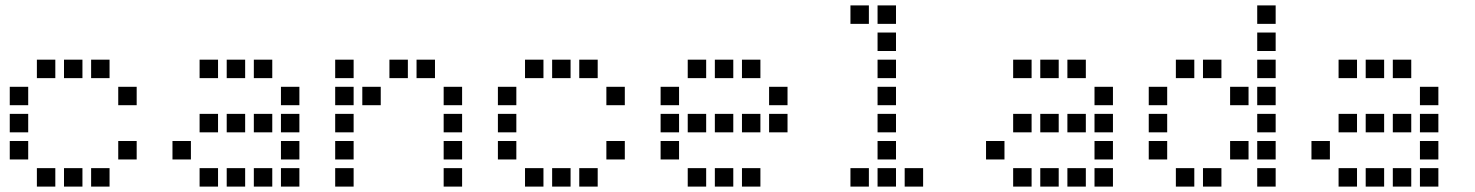

<svg xmlns="http://www.w3.org/2000/svg" viewBox="-20 -704 5440 708"><path d="M117 -484Q116 -484 116 -484Q116 -484 116 -483V-417Q116 -416 116 -416Q116 -416 117 -416H183Q184 -416 184 -416Q184 -416 184 -417V-483Q184 -484 184 -484Q184 -484 183 -484ZM217 -484Q216 -484 216 -484Q216 -484 216 -483V-417Q216 -416 216 -416Q216 -416 217 -416H283Q284 -416 284 -416Q284 -416 284 -417V-483Q284 -484 284 -484Q284 -484 283 -484ZM317 -484Q316 -484 316 -484Q316 -484 316 -483V-417Q316 -416 316 -416Q316 -416 317 -416H383Q384 -416 384 -416Q384 -416 384 -417V-483Q384 -484 384 -484Q384 -484 383 -484ZM17 -384Q16 -384 16 -384Q16 -384 16 -383V-317Q16 -316 16 -316Q16 -316 17 -316H83Q84 -316 84 -316Q84 -316 84 -317V-383Q84 -384 84 -384Q84 -384 83 -384ZM417 -384Q416 -384 416 -384Q416 -384 416 -383V-317Q416 -316 416 -316Q416 -316 417 -316H483Q484 -316 484 -316Q484 -316 484 -317V-383Q484 -384 484 -384Q484 -384 483 -384ZM17 -284Q16 -284 16 -284Q16 -284 16 -283V-217Q16 -216 16 -216Q16 -216 17 -216H83Q84 -216 84 -216Q84 -216 84 -217V-283Q84 -284 84 -284Q84 -284 83 -284ZM17 -184Q16 -184 16 -184Q16 -184 16 -183V-117Q16 -116 16 -116Q16 -116 17 -116H83Q84 -116 84 -116Q84 -116 84 -117V-183Q84 -184 84 -184Q84 -184 83 -184ZM417 -184Q416 -184 416 -184Q416 -184 416 -183V-117Q416 -116 416 -116Q416 -116 417 -116H483Q484 -116 484 -116Q484 -116 484 -117V-183Q484 -184 484 -184Q484 -184 483 -184ZM117 -84Q116 -84 116 -84Q116 -84 116 -83V-17Q116 -16 116 -16Q116 -16 117 -16H183Q184 -16 184 -16Q184 -16 184 -17V-83Q184 -84 184 -84Q184 -84 183 -84ZM217 -84Q216 -84 216 -84Q216 -84 216 -83V-17Q216 -16 216 -16Q216 -16 217 -16H283Q284 -16 284 -16Q284 -16 284 -17V-83Q284 -84 284 -84Q284 -84 283 -84ZM317 -84Q316 -84 316 -84Q316 -84 316 -83V-17Q316 -16 316 -16Q316 -16 317 -16H383Q384 -16 384 -16Q384 -16 384 -17V-83Q384 -84 384 -84Q384 -84 383 -84Z M717 -484Q716 -484 716 -484Q716 -484 716 -483V-417Q716 -416 716 -416Q716 -416 717 -416H783Q784 -416 784 -416Q784 -416 784 -417V-483Q784 -484 784 -484Q784 -484 783 -484ZM817 -484Q816 -484 816 -484Q816 -484 816 -483V-417Q816 -416 816 -416Q816 -416 817 -416H883Q884 -416 884 -416Q884 -416 884 -417V-483Q884 -484 884 -484Q884 -484 883 -484ZM917 -484Q916 -484 916 -484Q916 -484 916 -483V-417Q916 -416 916 -416Q916 -416 917 -416H983Q984 -416 984 -416Q984 -416 984 -417V-483Q984 -484 984 -484Q984 -484 983 -484ZM1017 -384Q1016 -384 1016 -384Q1016 -384 1016 -383V-317Q1016 -316 1016 -316Q1016 -316 1017 -316H1083Q1084 -316 1084 -316Q1084 -316 1084 -317V-383Q1084 -384 1084 -384Q1084 -384 1083 -384ZM717 -284Q716 -284 716 -284Q716 -284 716 -283V-217Q716 -216 716 -216Q716 -216 717 -216H783Q784 -216 784 -216Q784 -216 784 -217V-283Q784 -284 784 -284Q784 -284 783 -284ZM817 -284Q816 -284 816 -284Q816 -284 816 -283V-217Q816 -216 816 -216Q816 -216 817 -216H883Q884 -216 884 -216Q884 -216 884 -217V-283Q884 -284 884 -284Q884 -284 883 -284ZM917 -284Q916 -284 916 -284Q916 -284 916 -283V-217Q916 -216 916 -216Q916 -216 917 -216H983Q984 -216 984 -216Q984 -216 984 -217V-283Q984 -284 984 -284Q984 -284 983 -284ZM1017 -284Q1016 -284 1016 -284Q1016 -284 1016 -283V-217Q1016 -216 1016 -216Q1016 -216 1017 -216H1083Q1084 -216 1084 -216Q1084 -216 1084 -217V-283Q1084 -284 1084 -284Q1084 -284 1083 -284ZM617 -184Q616 -184 616 -184Q616 -184 616 -183V-117Q616 -116 616 -116Q616 -116 617 -116H683Q684 -116 684 -116Q684 -116 684 -117V-183Q684 -184 684 -184Q684 -184 683 -184ZM1017 -184Q1016 -184 1016 -184Q1016 -184 1016 -183V-117Q1016 -116 1016 -116Q1016 -116 1017 -116H1083Q1084 -116 1084 -116Q1084 -116 1084 -117V-183Q1084 -184 1084 -184Q1084 -184 1083 -184ZM717 -84Q716 -84 716 -84Q716 -84 716 -83V-17Q716 -16 716 -16Q716 -16 717 -16H783Q784 -16 784 -16Q784 -16 784 -17V-83Q784 -84 784 -84Q784 -84 783 -84ZM817 -84Q816 -84 816 -84Q816 -84 816 -83V-17Q816 -16 816 -16Q816 -16 817 -16H883Q884 -16 884 -16Q884 -16 884 -17V-83Q884 -84 884 -84Q884 -84 883 -84ZM917 -84Q916 -84 916 -84Q916 -84 916 -83V-17Q916 -16 916 -16Q916 -16 917 -16H983Q984 -16 984 -16Q984 -16 984 -17V-83Q984 -84 984 -84Q984 -84 983 -84ZM1017 -84Q1016 -84 1016 -84Q1016 -84 1016 -83V-17Q1016 -16 1016 -16Q1016 -16 1017 -16H1083Q1084 -16 1084 -16Q1084 -16 1084 -17V-83Q1084 -84 1084 -84Q1084 -84 1083 -84Z M1217 -484Q1216 -484 1216 -484Q1216 -484 1216 -483V-417Q1216 -416 1216 -416Q1216 -416 1217 -416H1283Q1284 -416 1284 -416Q1284 -416 1284 -417V-483Q1284 -484 1284 -484Q1284 -484 1283 -484ZM1417 -484Q1416 -484 1416 -484Q1416 -484 1416 -483V-417Q1416 -416 1416 -416Q1416 -416 1417 -416H1483Q1484 -416 1484 -416Q1484 -416 1484 -417V-483Q1484 -484 1484 -484Q1484 -484 1483 -484ZM1517 -484Q1516 -484 1516 -484Q1516 -484 1516 -483V-417Q1516 -416 1516 -416Q1516 -416 1517 -416H1583Q1584 -416 1584 -416Q1584 -416 1584 -417V-483Q1584 -484 1584 -484Q1584 -484 1583 -484ZM1217 -384Q1216 -384 1216 -384Q1216 -384 1216 -383V-317Q1216 -316 1216 -316Q1216 -316 1217 -316H1283Q1284 -316 1284 -316Q1284 -316 1284 -317V-383Q1284 -384 1284 -384Q1284 -384 1283 -384ZM1317 -384Q1316 -384 1316 -384Q1316 -384 1316 -383V-317Q1316 -316 1316 -316Q1316 -316 1317 -316H1383Q1384 -316 1384 -316Q1384 -316 1384 -317V-383Q1384 -384 1384 -384Q1384 -384 1383 -384ZM1617 -384Q1616 -384 1616 -384Q1616 -384 1616 -383V-317Q1616 -316 1616 -316Q1616 -316 1617 -316H1683Q1684 -316 1684 -316Q1684 -316 1684 -317V-383Q1684 -384 1684 -384Q1684 -384 1683 -384ZM1217 -284Q1216 -284 1216 -284Q1216 -284 1216 -283V-217Q1216 -216 1216 -216Q1216 -216 1217 -216H1283Q1284 -216 1284 -216Q1284 -216 1284 -217V-283Q1284 -284 1284 -284Q1284 -284 1283 -284ZM1617 -284Q1616 -284 1616 -284Q1616 -284 1616 -283V-217Q1616 -216 1616 -216Q1616 -216 1617 -216H1683Q1684 -216 1684 -216Q1684 -216 1684 -217V-283Q1684 -284 1684 -284Q1684 -284 1683 -284ZM1217 -184Q1216 -184 1216 -184Q1216 -184 1216 -183V-117Q1216 -116 1216 -116Q1216 -116 1217 -116H1283Q1284 -116 1284 -116Q1284 -116 1284 -117V-183Q1284 -184 1284 -184Q1284 -184 1283 -184ZM1617 -184Q1616 -184 1616 -184Q1616 -184 1616 -183V-117Q1616 -116 1616 -116Q1616 -116 1617 -116H1683Q1684 -116 1684 -116Q1684 -116 1684 -117V-183Q1684 -184 1684 -184Q1684 -184 1683 -184ZM1217 -84Q1216 -84 1216 -84Q1216 -84 1216 -83V-17Q1216 -16 1216 -16Q1216 -16 1217 -16H1283Q1284 -16 1284 -16Q1284 -16 1284 -17V-83Q1284 -84 1284 -84Q1284 -84 1283 -84ZM1617 -84Q1616 -84 1616 -84Q1616 -84 1616 -83V-17Q1616 -16 1616 -16Q1616 -16 1617 -16H1683Q1684 -16 1684 -16Q1684 -16 1684 -17V-83Q1684 -84 1684 -84Q1684 -84 1683 -84Z M1917 -484Q1916 -484 1916 -484Q1916 -484 1916 -483V-417Q1916 -416 1916 -416Q1916 -416 1917 -416H1983Q1984 -416 1984 -416Q1984 -416 1984 -417V-483Q1984 -484 1984 -484Q1984 -484 1983 -484ZM2017 -484Q2016 -484 2016 -484Q2016 -484 2016 -483V-417Q2016 -416 2016 -416Q2016 -416 2017 -416H2083Q2084 -416 2084 -416Q2084 -416 2084 -417V-483Q2084 -484 2084 -484Q2084 -484 2083 -484ZM2117 -484Q2116 -484 2116 -484Q2116 -484 2116 -483V-417Q2116 -416 2116 -416Q2116 -416 2117 -416H2183Q2184 -416 2184 -416Q2184 -416 2184 -417V-483Q2184 -484 2184 -484Q2184 -484 2183 -484ZM1817 -384Q1816 -384 1816 -384Q1816 -384 1816 -383V-317Q1816 -316 1816 -316Q1816 -316 1817 -316H1883Q1884 -316 1884 -316Q1884 -316 1884 -317V-383Q1884 -384 1884 -384Q1884 -384 1883 -384ZM2217 -384Q2216 -384 2216 -384Q2216 -384 2216 -383V-317Q2216 -316 2216 -316Q2216 -316 2217 -316H2283Q2284 -316 2284 -316Q2284 -316 2284 -317V-383Q2284 -384 2284 -384Q2284 -384 2283 -384ZM1817 -284Q1816 -284 1816 -284Q1816 -284 1816 -283V-217Q1816 -216 1816 -216Q1816 -216 1817 -216H1883Q1884 -216 1884 -216Q1884 -216 1884 -217V-283Q1884 -284 1884 -284Q1884 -284 1883 -284ZM1817 -184Q1816 -184 1816 -184Q1816 -184 1816 -183V-117Q1816 -116 1816 -116Q1816 -116 1817 -116H1883Q1884 -116 1884 -116Q1884 -116 1884 -117V-183Q1884 -184 1884 -184Q1884 -184 1883 -184ZM2217 -184Q2216 -184 2216 -184Q2216 -184 2216 -183V-117Q2216 -116 2216 -116Q2216 -116 2217 -116H2283Q2284 -116 2284 -116Q2284 -116 2284 -117V-183Q2284 -184 2284 -184Q2284 -184 2283 -184ZM1917 -84Q1916 -84 1916 -84Q1916 -84 1916 -83V-17Q1916 -16 1916 -16Q1916 -16 1917 -16H1983Q1984 -16 1984 -16Q1984 -16 1984 -17V-83Q1984 -84 1984 -84Q1984 -84 1983 -84ZM2017 -84Q2016 -84 2016 -84Q2016 -84 2016 -83V-17Q2016 -16 2016 -16Q2016 -16 2017 -16H2083Q2084 -16 2084 -16Q2084 -16 2084 -17V-83Q2084 -84 2084 -84Q2084 -84 2083 -84ZM2117 -84Q2116 -84 2116 -84Q2116 -84 2116 -83V-17Q2116 -16 2116 -16Q2116 -16 2117 -16H2183Q2184 -16 2184 -16Q2184 -16 2184 -17V-83Q2184 -84 2184 -84Q2184 -84 2183 -84Z M2517 -484Q2516 -484 2516 -484Q2516 -484 2516 -483V-417Q2516 -416 2516 -416Q2516 -416 2517 -416H2583Q2584 -416 2584 -416Q2584 -416 2584 -417V-483Q2584 -484 2584 -484Q2584 -484 2583 -484ZM2617 -484Q2616 -484 2616 -484Q2616 -484 2616 -483V-417Q2616 -416 2616 -416Q2616 -416 2617 -416H2683Q2684 -416 2684 -416Q2684 -416 2684 -417V-483Q2684 -484 2684 -484Q2684 -484 2683 -484ZM2717 -484Q2716 -484 2716 -484Q2716 -484 2716 -483V-417Q2716 -416 2716 -416Q2716 -416 2717 -416H2783Q2784 -416 2784 -416Q2784 -416 2784 -417V-483Q2784 -484 2784 -484Q2784 -484 2783 -484ZM2417 -384Q2416 -384 2416 -384Q2416 -384 2416 -383V-317Q2416 -316 2416 -316Q2416 -316 2417 -316H2483Q2484 -316 2484 -316Q2484 -316 2484 -317V-383Q2484 -384 2484 -384Q2484 -384 2483 -384ZM2817 -384Q2816 -384 2816 -384Q2816 -384 2816 -383V-317Q2816 -316 2816 -316Q2816 -316 2817 -316H2883Q2884 -316 2884 -316Q2884 -316 2884 -317V-383Q2884 -384 2884 -384Q2884 -384 2883 -384ZM2417 -284Q2416 -284 2416 -284Q2416 -284 2416 -283V-217Q2416 -216 2416 -216Q2416 -216 2417 -216H2483Q2484 -216 2484 -216Q2484 -216 2484 -217V-283Q2484 -284 2484 -284Q2484 -284 2483 -284ZM2517 -284Q2516 -284 2516 -284Q2516 -284 2516 -283V-217Q2516 -216 2516 -216Q2516 -216 2517 -216H2583Q2584 -216 2584 -216Q2584 -216 2584 -217V-283Q2584 -284 2584 -284Q2584 -284 2583 -284ZM2617 -284Q2616 -284 2616 -284Q2616 -284 2616 -283V-217Q2616 -216 2616 -216Q2616 -216 2617 -216H2683Q2684 -216 2684 -216Q2684 -216 2684 -217V-283Q2684 -284 2684 -284Q2684 -284 2683 -284ZM2717 -284Q2716 -284 2716 -284Q2716 -284 2716 -283V-217Q2716 -216 2716 -216Q2716 -216 2717 -216H2783Q2784 -216 2784 -216Q2784 -216 2784 -217V-283Q2784 -284 2784 -284Q2784 -284 2783 -284ZM2817 -284Q2816 -284 2816 -284Q2816 -284 2816 -283V-217Q2816 -216 2816 -216Q2816 -216 2817 -216H2883Q2884 -216 2884 -216Q2884 -216 2884 -217V-283Q2884 -284 2884 -284Q2884 -284 2883 -284ZM2417 -184Q2416 -184 2416 -184Q2416 -184 2416 -183V-117Q2416 -116 2416 -116Q2416 -116 2417 -116H2483Q2484 -116 2484 -116Q2484 -116 2484 -117V-183Q2484 -184 2484 -184Q2484 -184 2483 -184ZM2517 -84Q2516 -84 2516 -84Q2516 -84 2516 -83V-17Q2516 -16 2516 -16Q2516 -16 2517 -16H2583Q2584 -16 2584 -16Q2584 -16 2584 -17V-83Q2584 -84 2584 -84Q2584 -84 2583 -84ZM2617 -84Q2616 -84 2616 -84Q2616 -84 2616 -83V-17Q2616 -16 2616 -16Q2616 -16 2617 -16H2683Q2684 -16 2684 -16Q2684 -16 2684 -17V-83Q2684 -84 2684 -84Q2684 -84 2683 -84ZM2717 -84Q2716 -84 2716 -84Q2716 -84 2716 -83V-17Q2716 -16 2716 -16Q2716 -16 2717 -16H2783Q2784 -16 2784 -16Q2784 -16 2784 -17V-83Q2784 -84 2784 -84Q2784 -84 2783 -84Z M3117 -684Q3116 -684 3116 -684Q3116 -684 3116 -683V-617Q3116 -616 3116 -616Q3116 -616 3117 -616H3183Q3184 -616 3184 -616Q3184 -616 3184 -617V-683Q3184 -684 3184 -684Q3184 -684 3183 -684ZM3217 -684Q3216 -684 3216 -684Q3216 -684 3216 -683V-617Q3216 -616 3216 -616Q3216 -616 3217 -616H3283Q3284 -616 3284 -616Q3284 -616 3284 -617V-683Q3284 -684 3284 -684Q3284 -684 3283 -684ZM3217 -584Q3216 -584 3216 -584Q3216 -584 3216 -583V-517Q3216 -516 3216 -516Q3216 -516 3217 -516H3283Q3284 -516 3284 -516Q3284 -516 3284 -517V-583Q3284 -584 3284 -584Q3284 -584 3283 -584ZM3217 -484Q3216 -484 3216 -484Q3216 -484 3216 -483V-417Q3216 -416 3216 -416Q3216 -416 3217 -416H3283Q3284 -416 3284 -416Q3284 -416 3284 -417V-483Q3284 -484 3284 -484Q3284 -484 3283 -484ZM3217 -384Q3216 -384 3216 -384Q3216 -384 3216 -383V-317Q3216 -316 3216 -316Q3216 -316 3217 -316H3283Q3284 -316 3284 -316Q3284 -316 3284 -317V-383Q3284 -384 3284 -384Q3284 -384 3283 -384ZM3217 -284Q3216 -284 3216 -284Q3216 -284 3216 -283V-217Q3216 -216 3216 -216Q3216 -216 3217 -216H3283Q3284 -216 3284 -216Q3284 -216 3284 -217V-283Q3284 -284 3284 -284Q3284 -284 3283 -284ZM3217 -184Q3216 -184 3216 -184Q3216 -184 3216 -183V-117Q3216 -116 3216 -116Q3216 -116 3217 -116H3283Q3284 -116 3284 -116Q3284 -116 3284 -117V-183Q3284 -184 3284 -184Q3284 -184 3283 -184ZM3117 -84Q3116 -84 3116 -84Q3116 -84 3116 -83V-17Q3116 -16 3116 -16Q3116 -16 3117 -16H3183Q3184 -16 3184 -16Q3184 -16 3184 -17V-83Q3184 -84 3184 -84Q3184 -84 3183 -84ZM3217 -84Q3216 -84 3216 -84Q3216 -84 3216 -83V-17Q3216 -16 3216 -16Q3216 -16 3217 -16H3283Q3284 -16 3284 -16Q3284 -16 3284 -17V-83Q3284 -84 3284 -84Q3284 -84 3283 -84ZM3317 -84Q3316 -84 3316 -84Q3316 -84 3316 -83V-17Q3316 -16 3316 -16Q3316 -16 3317 -16H3383Q3384 -16 3384 -16Q3384 -16 3384 -17V-83Q3384 -84 3384 -84Q3384 -84 3383 -84Z M3717 -484Q3716 -484 3716 -484Q3716 -484 3716 -483V-417Q3716 -416 3716 -416Q3716 -416 3717 -416H3783Q3784 -416 3784 -416Q3784 -416 3784 -417V-483Q3784 -484 3784 -484Q3784 -484 3783 -484ZM3817 -484Q3816 -484 3816 -484Q3816 -484 3816 -483V-417Q3816 -416 3816 -416Q3816 -416 3817 -416H3883Q3884 -416 3884 -416Q3884 -416 3884 -417V-483Q3884 -484 3884 -484Q3884 -484 3883 -484ZM3917 -484Q3916 -484 3916 -484Q3916 -484 3916 -483V-417Q3916 -416 3916 -416Q3916 -416 3917 -416H3983Q3984 -416 3984 -416Q3984 -416 3984 -417V-483Q3984 -484 3984 -484Q3984 -484 3983 -484ZM4017 -384Q4016 -384 4016 -384Q4016 -384 4016 -383V-317Q4016 -316 4016 -316Q4016 -316 4017 -316H4083Q4084 -316 4084 -316Q4084 -316 4084 -317V-383Q4084 -384 4084 -384Q4084 -384 4083 -384ZM3717 -284Q3716 -284 3716 -284Q3716 -284 3716 -283V-217Q3716 -216 3716 -216Q3716 -216 3717 -216H3783Q3784 -216 3784 -216Q3784 -216 3784 -217V-283Q3784 -284 3784 -284Q3784 -284 3783 -284ZM3817 -284Q3816 -284 3816 -284Q3816 -284 3816 -283V-217Q3816 -216 3816 -216Q3816 -216 3817 -216H3883Q3884 -216 3884 -216Q3884 -216 3884 -217V-283Q3884 -284 3884 -284Q3884 -284 3883 -284ZM3917 -284Q3916 -284 3916 -284Q3916 -284 3916 -283V-217Q3916 -216 3916 -216Q3916 -216 3917 -216H3983Q3984 -216 3984 -216Q3984 -216 3984 -217V-283Q3984 -284 3984 -284Q3984 -284 3983 -284ZM4017 -284Q4016 -284 4016 -284Q4016 -284 4016 -283V-217Q4016 -216 4016 -216Q4016 -216 4017 -216H4083Q4084 -216 4084 -216Q4084 -216 4084 -217V-283Q4084 -284 4084 -284Q4084 -284 4083 -284ZM3617 -184Q3616 -184 3616 -184Q3616 -184 3616 -183V-117Q3616 -116 3616 -116Q3616 -116 3617 -116H3683Q3684 -116 3684 -116Q3684 -116 3684 -117V-183Q3684 -184 3684 -184Q3684 -184 3683 -184ZM4017 -184Q4016 -184 4016 -184Q4016 -184 4016 -183V-117Q4016 -116 4016 -116Q4016 -116 4017 -116H4083Q4084 -116 4084 -116Q4084 -116 4084 -117V-183Q4084 -184 4084 -184Q4084 -184 4083 -184ZM3717 -84Q3716 -84 3716 -84Q3716 -84 3716 -83V-17Q3716 -16 3716 -16Q3716 -16 3717 -16H3783Q3784 -16 3784 -16Q3784 -16 3784 -17V-83Q3784 -84 3784 -84Q3784 -84 3783 -84ZM3817 -84Q3816 -84 3816 -84Q3816 -84 3816 -83V-17Q3816 -16 3816 -16Q3816 -16 3817 -16H3883Q3884 -16 3884 -16Q3884 -16 3884 -17V-83Q3884 -84 3884 -84Q3884 -84 3883 -84ZM3917 -84Q3916 -84 3916 -84Q3916 -84 3916 -83V-17Q3916 -16 3916 -16Q3916 -16 3917 -16H3983Q3984 -16 3984 -16Q3984 -16 3984 -17V-83Q3984 -84 3984 -84Q3984 -84 3983 -84ZM4017 -84Q4016 -84 4016 -84Q4016 -84 4016 -83V-17Q4016 -16 4016 -16Q4016 -16 4017 -16H4083Q4084 -16 4084 -16Q4084 -16 4084 -17V-83Q4084 -84 4084 -84Q4084 -84 4083 -84Z M4617 -684Q4616 -684 4616 -684Q4616 -684 4616 -683V-617Q4616 -616 4616 -616Q4616 -616 4617 -616H4683Q4684 -616 4684 -616Q4684 -616 4684 -617V-683Q4684 -684 4684 -684Q4684 -684 4683 -684ZM4617 -584Q4616 -584 4616 -584Q4616 -584 4616 -583V-517Q4616 -516 4616 -516Q4616 -516 4617 -516H4683Q4684 -516 4684 -516Q4684 -516 4684 -517V-583Q4684 -584 4684 -584Q4684 -584 4683 -584ZM4317 -484Q4316 -484 4316 -484Q4316 -484 4316 -483V-417Q4316 -416 4316 -416Q4316 -416 4317 -416H4383Q4384 -416 4384 -416Q4384 -416 4384 -417V-483Q4384 -484 4384 -484Q4384 -484 4383 -484ZM4417 -484Q4416 -484 4416 -484Q4416 -484 4416 -483V-417Q4416 -416 4416 -416Q4416 -416 4417 -416H4483Q4484 -416 4484 -416Q4484 -416 4484 -417V-483Q4484 -484 4484 -484Q4484 -484 4483 -484ZM4617 -484Q4616 -484 4616 -484Q4616 -484 4616 -483V-417Q4616 -416 4616 -416Q4616 -416 4617 -416H4683Q4684 -416 4684 -416Q4684 -416 4684 -417V-483Q4684 -484 4684 -484Q4684 -484 4683 -484ZM4217 -384Q4216 -384 4216 -384Q4216 -384 4216 -383V-317Q4216 -316 4216 -316Q4216 -316 4217 -316H4283Q4284 -316 4284 -316Q4284 -316 4284 -317V-383Q4284 -384 4284 -384Q4284 -384 4283 -384ZM4517 -384Q4516 -384 4516 -384Q4516 -384 4516 -383V-317Q4516 -316 4516 -316Q4516 -316 4517 -316H4583Q4584 -316 4584 -316Q4584 -316 4584 -317V-383Q4584 -384 4584 -384Q4584 -384 4583 -384ZM4617 -384Q4616 -384 4616 -384Q4616 -384 4616 -383V-317Q4616 -316 4616 -316Q4616 -316 4617 -316H4683Q4684 -316 4684 -316Q4684 -316 4684 -317V-383Q4684 -384 4684 -384Q4684 -384 4683 -384ZM4217 -284Q4216 -284 4216 -284Q4216 -284 4216 -283V-217Q4216 -216 4216 -216Q4216 -216 4217 -216H4283Q4284 -216 4284 -216Q4284 -216 4284 -217V-283Q4284 -284 4284 -284Q4284 -284 4283 -284ZM4617 -284Q4616 -284 4616 -284Q4616 -284 4616 -283V-217Q4616 -216 4616 -216Q4616 -216 4617 -216H4683Q4684 -216 4684 -216Q4684 -216 4684 -217V-283Q4684 -284 4684 -284Q4684 -284 4683 -284ZM4217 -184Q4216 -184 4216 -184Q4216 -184 4216 -183V-117Q4216 -116 4216 -116Q4216 -116 4217 -116H4283Q4284 -116 4284 -116Q4284 -116 4284 -117V-183Q4284 -184 4284 -184Q4284 -184 4283 -184ZM4517 -184Q4516 -184 4516 -184Q4516 -184 4516 -183V-117Q4516 -116 4516 -116Q4516 -116 4517 -116H4583Q4584 -116 4584 -116Q4584 -116 4584 -117V-183Q4584 -184 4584 -184Q4584 -184 4583 -184ZM4617 -184Q4616 -184 4616 -184Q4616 -184 4616 -183V-117Q4616 -116 4616 -116Q4616 -116 4617 -116H4683Q4684 -116 4684 -116Q4684 -116 4684 -117V-183Q4684 -184 4684 -184Q4684 -184 4683 -184ZM4317 -84Q4316 -84 4316 -84Q4316 -84 4316 -83V-17Q4316 -16 4316 -16Q4316 -16 4317 -16H4383Q4384 -16 4384 -16Q4384 -16 4384 -17V-83Q4384 -84 4384 -84Q4384 -84 4383 -84ZM4417 -84Q4416 -84 4416 -84Q4416 -84 4416 -83V-17Q4416 -16 4416 -16Q4416 -16 4417 -16H4483Q4484 -16 4484 -16Q4484 -16 4484 -17V-83Q4484 -84 4484 -84Q4484 -84 4483 -84ZM4617 -84Q4616 -84 4616 -84Q4616 -84 4616 -83V-17Q4616 -16 4616 -16Q4616 -16 4617 -16H4683Q4684 -16 4684 -16Q4684 -16 4684 -17V-83Q4684 -84 4684 -84Q4684 -84 4683 -84Z M4917 -484Q4916 -484 4916 -484Q4916 -484 4916 -483V-417Q4916 -416 4916 -416Q4916 -416 4917 -416H4983Q4984 -416 4984 -416Q4984 -416 4984 -417V-483Q4984 -484 4984 -484Q4984 -484 4983 -484ZM5017 -484Q5016 -484 5016 -484Q5016 -484 5016 -483V-417Q5016 -416 5016 -416Q5016 -416 5017 -416H5083Q5084 -416 5084 -416Q5084 -416 5084 -417V-483Q5084 -484 5084 -484Q5084 -484 5083 -484ZM5117 -484Q5116 -484 5116 -484Q5116 -484 5116 -483V-417Q5116 -416 5116 -416Q5116 -416 5117 -416H5183Q5184 -416 5184 -416Q5184 -416 5184 -417V-483Q5184 -484 5184 -484Q5184 -484 5183 -484ZM5217 -384Q5216 -384 5216 -384Q5216 -384 5216 -383V-317Q5216 -316 5216 -316Q5216 -316 5217 -316H5283Q5284 -316 5284 -316Q5284 -316 5284 -317V-383Q5284 -384 5284 -384Q5284 -384 5283 -384ZM4917 -284Q4916 -284 4916 -284Q4916 -284 4916 -283V-217Q4916 -216 4916 -216Q4916 -216 4917 -216H4983Q4984 -216 4984 -216Q4984 -216 4984 -217V-283Q4984 -284 4984 -284Q4984 -284 4983 -284ZM5017 -284Q5016 -284 5016 -284Q5016 -284 5016 -283V-217Q5016 -216 5016 -216Q5016 -216 5017 -216H5083Q5084 -216 5084 -216Q5084 -216 5084 -217V-283Q5084 -284 5084 -284Q5084 -284 5083 -284ZM5117 -284Q5116 -284 5116 -284Q5116 -284 5116 -283V-217Q5116 -216 5116 -216Q5116 -216 5117 -216H5183Q5184 -216 5184 -216Q5184 -216 5184 -217V-283Q5184 -284 5184 -284Q5184 -284 5183 -284ZM5217 -284Q5216 -284 5216 -284Q5216 -284 5216 -283V-217Q5216 -216 5216 -216Q5216 -216 5217 -216H5283Q5284 -216 5284 -216Q5284 -216 5284 -217V-283Q5284 -284 5284 -284Q5284 -284 5283 -284ZM4817 -184Q4816 -184 4816 -184Q4816 -184 4816 -183V-117Q4816 -116 4816 -116Q4816 -116 4817 -116H4883Q4884 -116 4884 -116Q4884 -116 4884 -117V-183Q4884 -184 4884 -184Q4884 -184 4883 -184ZM5217 -184Q5216 -184 5216 -184Q5216 -184 5216 -183V-117Q5216 -116 5216 -116Q5216 -116 5217 -116H5283Q5284 -116 5284 -116Q5284 -116 5284 -117V-183Q5284 -184 5284 -184Q5284 -184 5283 -184ZM4917 -84Q4916 -84 4916 -84Q4916 -84 4916 -83V-17Q4916 -16 4916 -16Q4916 -16 4917 -16H4983Q4984 -16 4984 -16Q4984 -16 4984 -17V-83Q4984 -84 4984 -84Q4984 -84 4983 -84ZM5017 -84Q5016 -84 5016 -84Q5016 -84 5016 -83V-17Q5016 -16 5016 -16Q5016 -16 5017 -16H5083Q5084 -16 5084 -16Q5084 -16 5084 -17V-83Q5084 -84 5084 -84Q5084 -84 5083 -84ZM5117 -84Q5116 -84 5116 -84Q5116 -84 5116 -83V-17Q5116 -16 5116 -16Q5116 -16 5117 -16H5183Q5184 -16 5184 -16Q5184 -16 5184 -17V-83Q5184 -84 5184 -84Q5184 -84 5183 -84ZM5217 -84Q5216 -84 5216 -84Q5216 -84 5216 -83V-17Q5216 -16 5216 -16Q5216 -16 5217 -16H5283Q5284 -16 5284 -16Q5284 -16 5284 -17V-83Q5284 -84 5284 -84Q5284 -84 5283 -84Z"/></svg>

Font: Doto Black SemiBold
Style: Regular
Weight: 600
Monospace: yes
Version: Version 1.000